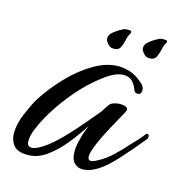

<svg xmlns="http://www.w3.org/2000/svg" viewBox="-77 -526 569 601"><g transform="rotate(15 207.5 -226.0)"><path d="M64 4Q31 4 18 -12Q5 -28 5 -51Q5 -81 19.5 -115Q34 -149 45 -168Q72 -211 109 -250Q146 -289 187.5 -313.5Q229 -338 267 -338Q287 -338 306 -331.5Q325 -325 343 -310Q352 -303 355.5 -296.5Q359 -290 359 -285Q359 -270 346 -270Q337 -270 333 -282Q320 -316 291 -316Q266 -316 234 -293Q202 -270 171 -238Q137 -202 109 -160.5Q81 -119 67 -85Q60 -70 57.5 -58.5Q55 -47 55 -39Q55 -21 70 -21Q87 -21 120 -46Q144 -65 169.5 -92Q195 -119 217 -145.5Q239 -172 252 -187Q257 -195 261.5 -202Q266 -209 270 -214Q274 -219 283.5 -222Q293 -225 303 -225Q315 -225 323 -221Q331 -217 326 -207Q326 -206 315 -186.5Q304 -167 289.5 -140Q275 -113 264 -88Q258 -74 254 -62Q250 -50 250 -42Q250 -29 260 -29Q267 -29 281 -37Q303 -48 325.5 -69Q348 -90 367 -112Q378 -123 387 -133Q396 -143 404 -154Q407 -157 409 -157Q415 -157 415 -148Q415 -143 411 -139Q400 -126 389 -112.5Q378 -99 366 -86Q355 -73 343.5 -60.5Q332 -48 320 -37Q277 3 241 3Q225 3 214 -8.5Q203 -20 203 -45Q203 -64 210 -88Q212 -99 216.5 -110Q221 -121 225 -133Q205 -101 179.5 -69.5Q154 -38 125 -17Q96 4 64 4ZM355 -387Q344 -387 338 -392.5Q332 -398 328 -405Q326 -408 326 -414Q326 -419 329 -424.5Q332 -430 335 -432Q350 -445 365 -452Q369 -456 385 -456Q397 -456 393 -447Q387 -439 384 -424.5Q381 -410 375.5 -398.5Q370 -387 355 -387ZM239 -387Q228 -387 222 -392.5Q216 -398 212 -405Q210 -408 210 -414Q210 -419 213 -424.5Q216 -430 219 -432Q234 -445 249 -452Q253 -456 269 -456Q281 -456 277 -447Q271 -439 268 -424.5Q265 -410 259.5 -398.5Q254 -387 239 -387Z"/></g></svg>

Font: Birthstone
Style: Regular
Weight: 400
Designer: Robert E. Leuschke
Foundry: Robert E. Leuschke
Version: Version 1.013; ttfautohint (v1.8.3)